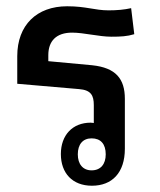

<svg xmlns="http://www.w3.org/2000/svg" viewBox="-20 -584 509 612"><path d="M378 -269C378 -333 349 -368 274 -376L134 -389V-408C134 -453 159 -480 210 -480C247 -480 296 -467 335 -467C365 -467 385 -468 408 -475L398 -558C376 -553 352 -551 326 -551C282 -551 255 -564 194 -564C97 -564 35 -504 35 -405V-317L232 -300C270 -297 279 -280 279 -249V-192C276 -192 272 -193 269 -193C211 -193 174 -153 174 -93C174 -32 211 8 273 8C337 8 378 -33 378 -110ZM272 -143C301 -143 317 -125 317 -92C317 -61 301 -41 272 -41C244 -41 228 -61 228 -92C228 -124 244 -143 272 -143Z"/></svg>

Font: Noto Sans Thai Looped SemiCondensed Medium
Style: Regular
Weight: 500
Width: 4
Designer: Sasikarn Vongin, Ben Mitchell
Foundry: The Fontpad Ltd
Version: Version 1.001